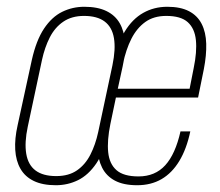

<svg xmlns="http://www.w3.org/2000/svg" viewBox="-20 -541 650 567"><path d="M145 6Q106 6 80 -6.5Q54 -19 40.5 -42.5Q27 -66 25 -98.5Q23 -131 32 -171L74 -364Q87 -422 110 -456.5Q133 -491 163.5 -506Q194 -521 229 -521Q268 -521 294 -508.5Q320 -496 333.5 -472.5Q347 -449 349 -416.5Q351 -384 342 -344L300 -151Q288 -93 264.5 -58.5Q241 -24 210.5 -9Q180 6 145 6ZM146 -21Q183 -21 207.5 -38Q232 -55 247 -84.5Q262 -114 270 -151L312 -348Q322 -396 316.5 -428.5Q311 -461 289 -477.5Q267 -494 228 -494Q192 -494 167 -477Q142 -460 127 -430.5Q112 -401 104 -364L62 -167Q52 -120 57.5 -87Q63 -54 85 -37.5Q107 -21 146 -21ZM385 6Q345 6 319.5 -7.5Q294 -21 281.5 -46Q269 -71 268 -104.5Q267 -138 276 -178L313 -352Q326 -411 348.5 -448Q371 -485 403 -503Q435 -521 474 -521Q513 -521 538 -508Q563 -495 575.5 -470.5Q588 -446 589 -412Q590 -378 582 -337L565 -253H316L321 -279H545L539 -274L552 -340Q562 -388 558.5 -422.5Q555 -457 534.5 -475.5Q514 -494 471 -494Q434 -494 409 -476Q384 -458 368 -426.5Q352 -395 343 -352L306 -175Q296 -126 299.5 -91.5Q303 -57 324 -38.5Q345 -20 389 -20Q438 -20 468 -53Q498 -86 513 -153H542Q531 -101 509.5 -65.5Q488 -30 457 -12Q426 6 385 6Z"/></svg>

Font: Hubot Sans Condensed ExtraLight
Style: Italic
Weight: 200
Width: 3
Italic angle: -12.0243°
Designer: Deni Anggara
Foundry: GitHub, Inc., Subsidiary of Microsoft Corporation
Version: Version 2.000